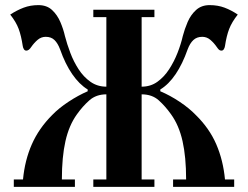

<svg xmlns="http://www.w3.org/2000/svg" viewBox="-20 -731 969 751"><path d="M20 -674Q46 -691 72.5 -701Q99 -711 130 -711Q163 -711 183.5 -692Q204 -673 216 -645Q228 -617 234 -590Q242 -559 255 -524.5Q268 -490 287.5 -460Q307 -430 334 -411Q361 -392 396 -392V-664H345V-693H584V-664H534V-392Q569 -392 595.5 -411Q622 -430 641.5 -460Q661 -490 674.5 -524.5Q688 -559 695 -590Q702 -617 714 -645Q726 -673 747 -692Q768 -711 800 -711Q832 -711 858.5 -701Q885 -691 910 -674Q887 -645 876.5 -618Q866 -591 860 -551Q859 -544 855.5 -538.5Q852 -533 846 -533Q840 -533 836 -537Q832 -541 828 -547Q817 -563 803 -575Q789 -587 771 -587Q750 -587 736.5 -574.5Q723 -562 714 -538Q694 -481 667 -441Q640 -401 607 -381V-374Q645 -358 682.5 -333Q720 -308 746 -281Q799 -229 826 -166.5Q853 -104 860 -29H896V0H657V-29H708Q708 -117 694 -179Q680 -241 649 -284Q627 -315 601 -338.5Q575 -362 534 -362V-29H584V0H345V-29H396V-362Q356 -362 329.5 -338.5Q303 -315 281 -284Q250 -241 236 -179Q222 -117 222 -29H273V0H34V-29H70Q77 -104 104.5 -166.5Q132 -229 184 -281Q210 -308 248 -333Q286 -358 323 -374V-381Q290 -401 262.5 -441Q235 -481 215 -538Q206 -562 193 -574.5Q180 -587 159 -587Q141 -587 127 -575Q113 -563 102 -547Q93 -533 83 -533Q77 -533 73.5 -538.5Q70 -544 69 -551Q63 -591 53 -618Q43 -645 20 -674Z"/></svg>

Font: Monomakh
Style: Regular
Weight: 400
Version: Version 1.200; ttfautohint (v1.8.4.7-5d5b)